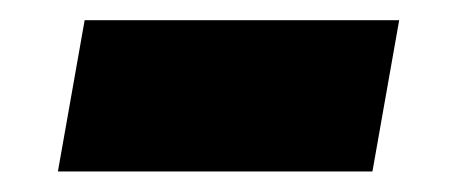

<svg xmlns="http://www.w3.org/2000/svg" viewBox="-20 -357 442 186"><path d="M36.1 -190.9 62 -337.4H366.7L340.8 -190.9Z"/></svg>

Font: Bevan
Style: Italic
Weight: 400
Italic angle: -10°
Designer: Vernon Adams
Foundry: Vernon Adams
Version: Version 2.100; ttfautohint (v1.8.3)